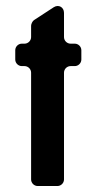

<svg xmlns="http://www.w3.org/2000/svg" viewBox="-20 -622 323 642"><path d="M106 0H172C184 0 194 -10 194 -22V-379C194 -391 204 -401 216 -401H230C242 -401 252 -411 252 -423V-454C252 -466 242 -476 230 -476H216C204 -476 194 -486 194 -498V-579C194 -598 176 -608 160 -598L94 -555C89 -552 84 -542 84 -536V-498C84 -486 74 -476 62 -476H53C41 -476 31 -466 31 -454V-423C31 -411 41 -401 53 -401H62C74 -401 84 -391 84 -379V-22C84 -10 94 0 106 0Z"/></svg>

Font: DIN Rundschrift
Style: Mittel
Weight: 400
Version: Version 1.027